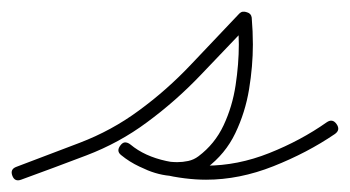

<svg xmlns="http://www.w3.org/2000/svg" viewBox="-32 -296 598 328"><path d="M4 11Q-7 15 -11 4Q-15 -7 -4 -11Q49 -31 104 -52Q159 -73 205 -107Q253 -142 294.5 -186Q336 -230 377 -273Q382 -278 390 -275Q397 -273 398 -266Q400 -242 400 -220Q400 -183 393.5 -143.5Q387 -104 370 -68.5Q353 -33 321 -9Q311 -1 297.5 2Q284 5 271 5Q245 5 220.5 -5Q196 -15 176 -31Q166 -38 174 -47Q181 -57 191 -49Q215 -29 252 -21Q289 -13 320 -13Q374 -13 428 -34.5Q482 -56 526 -87Q536 -94 543 -84Q550 -74 540 -67Q493 -35 435 -12Q377 11 320 11Q285 11 244 1.5Q203 -8 175 -31Q166 -38 174 -48Q181 -57 190 -49Q207 -36 228 -27.5Q249 -19 271 -19Q280 -19 289.5 -21Q299 -23 307 -29Q335 -50 350 -82Q365 -114 370.5 -150.5Q376 -187 376 -220Q376 -241 374 -263Q374 -267 378 -267Q382 -267 386 -266Q391 -264 394 -261.5Q397 -259 395 -256Q353 -212 310.5 -167.5Q268 -123 219 -87Q172 -52 115.5 -30.5Q59 -9 4 11Q4 11 4 11Q4 11 4 11Z"/></svg>

Font: FRB American Cursive Light
Style: Italic
Weight: 300
Italic angle: -25°
Version: Version 2.0;Modular Font Editor K font №1